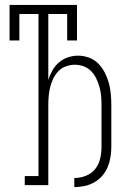

<svg xmlns="http://www.w3.org/2000/svg" viewBox="-20 -755 540 783"><path d="M283 8V-29Q307 -29 330 -38Q353 -47 368 -65.5Q383 -84 388.5 -108Q394 -132 394 -156V-325Q394 -344 392.5 -362.5Q391 -381 386 -399Q381 -417 373 -434Q365 -451 352 -464.5Q339 -478 321.5 -484.5Q304 -491 285 -491Q267 -491 249 -484.5Q231 -478 218 -464.5Q205 -451 197 -434Q189 -417 184.5 -399Q180 -381 178.5 -362.5Q177 -344 177 -325V0H81V-37H137V-698H59V-590H19V-735H294V-590H254V-698H177V-429Q183 -449 193.5 -467.5Q204 -486 220 -500Q236 -514 256.5 -521Q277 -528 298 -528Q321 -528 343 -520Q365 -512 381 -495.5Q397 -479 407.5 -458.5Q418 -438 424 -416Q430 -394 432 -371Q434 -348 434 -325V-156Q434 -135 430.5 -114Q427 -93 419 -73.5Q411 -54 397 -38Q383 -22 364.5 -11.5Q346 -1 325.5 3.5Q305 8 283 8Z"/></svg>

Font: Iosevka Curly Slab Extralight
Style: Regular
Weight: 200
Monospace: yes
Designer: Belleve Invis
Foundry: Belleve Invis
Version: Version 22.1.2; ttfautohint (v1.8.4)